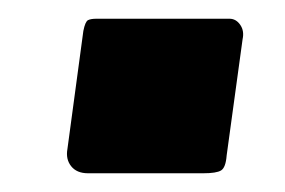

<svg xmlns="http://www.w3.org/2000/svg" viewBox="-20 -476 304 205"><path d="M222 -310Q221 -297 216 -294Q211 -291 197 -291H74Q62 -291 56 -298.5Q50 -306 52 -317L69 -443Q71 -453 74 -454.5Q77 -456 83 -456H225Q232 -456 236.5 -449.5Q241 -443 239 -434Z"/></svg>

Font: Libre Franklin ExtraBold
Style: Italic
Weight: 800
Italic angle: -8°
Designer: Pablo Impallari, Rodrigo Fuenzalida, Nhung Nguyen
Foundry: Impallari Type
Version: Version 3.000